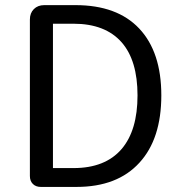

<svg xmlns="http://www.w3.org/2000/svg" viewBox="-20 -736 711 756"><path d="M140.6 0Q121.1 0 109.4 -11.7Q97.7 -23.4 97.7 -43V-659.2Q97.7 -684.6 113.3 -700.2Q128.9 -715.8 154.3 -715.8H277.3Q441.4 -715.8 528.3 -623.5Q615.2 -531.2 615.2 -360.4Q615.2 -189.5 529.3 -95.7Q442.4 0 281.2 0H189.5ZM188.5 -74.2H269.5Q394.5 -74.2 459 -149.4Q521.5 -222.7 521.5 -360.4Q521.5 -498 459 -569.3Q394.5 -642.6 269.5 -642.6H188.5V-358.4Z"/></svg>

Font: Bpmf GenSen Rounded R
Style: R
Weight: 400
Foundry: But Ko
Version: Version 1.320